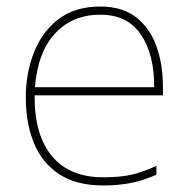

<svg xmlns="http://www.w3.org/2000/svg" viewBox="-20 -558 580 588"><path d="M287 -538Q355 -538 397 -505Q439 -472 459 -416.5Q479 -361 479 -291V-266H86Q85 -145 139 -80Q193 -15 296 -15Q344 -15 378.5 -22Q413 -29 459 -50V-23Q421 -6 382.5 2Q344 10 296 10Q213 10 160.5 -25Q108 -60 83.5 -121Q59 -182 59 -259Q59 -334 84 -397.5Q109 -461 159.5 -499.5Q210 -538 287 -538ZM287 -513Q203 -513 149.5 -456.5Q96 -400 87 -291H452Q453 -390 412 -451.5Q371 -513 287 -513Z"/></svg>

Font: Noto Sans Oriya Thin
Style: Regular
Weight: 100
Designer: Amélie Bonet and Sol Matas
Foundry: Google LLC
Version: Version 2.006; ttfautohint (v1.8.4.7-5d5b)